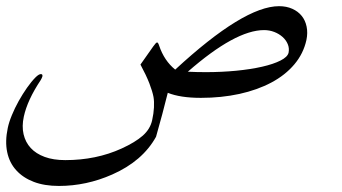

<svg xmlns="http://www.w3.org/2000/svg" viewBox="-110 -367 1123 631"><path d="M897 -235.4Q887.2 -190.9 857.4 -155.5Q827.6 -120.1 781.7 -95.7Q735.8 -71.3 676.8 -58.3Q617.7 -45.4 550.3 -45.4Q482.4 -45.4 441.4 -62Q433.1 -27.8 423.3 8.3Q413.6 44.4 402.8 82.5Q358.4 162.6 258.8 206.5Q173.8 244.1 83.5 244.1Q36.1 244.1 1 230.7Q-34.2 217.3 -56.6 192.6Q-79.1 168 -86.4 132.8Q-93.8 97.7 -84.5 53.7Q-80.6 34.7 -71 11.5Q-61.5 -11.7 -48.6 -34.9Q-35.6 -58.1 -21.2 -78.6Q-6.8 -99.1 6.8 -112.8Q17.6 -123.5 24.4 -123.5Q30.8 -123.5 29.3 -115.7Q27.8 -110.8 23.9 -104Q-20 -38.1 -31.7 16.1Q-38.6 47.9 -32.5 74.2Q-26.4 100.6 -9 119.4Q8.3 138.2 36.9 148.7Q65.4 159.2 104.5 159.2Q206.1 159.2 289.6 121.1Q334.5 100.6 359.1 78.9Q383.8 57.1 390.1 27.8Q395 5.9 396 -13.9Q397 -33.7 394.5 -48.3Q391.1 -66.4 380.9 -93Q370.6 -119.6 351.6 -154.8L393.6 -214.4Q402.8 -227.5 406.2 -227.5Q409.7 -227.5 413.1 -216.8Q429.7 -167.5 465.8 -138.2Q691.4 -346.7 807.1 -346.7Q831.5 -346.7 850.6 -338.1Q869.6 -329.6 881.6 -314.7Q893.6 -299.8 897.7 -279.3Q901.9 -258.8 897 -235.4ZM838.4 -193.8Q841.3 -208.5 835.7 -221.9Q830.1 -235.4 818.6 -245.6Q807.1 -255.9 791.3 -262Q775.4 -268.1 757.8 -268.1Q663.6 -268.1 507.3 -131.3Q536.1 -129.9 566.4 -129.9Q618.2 -129.9 666 -134.5Q713.9 -139.2 751.2 -147.7Q788.6 -156.2 811.8 -168Q835 -179.7 838.4 -193.8Z"/></svg>

Font: XB Kayhan
Style: Italic
Weight: 400
Italic angle: -12°
Designer: Behnam
Foundry: Irmug
Version: Version 7.300 2009